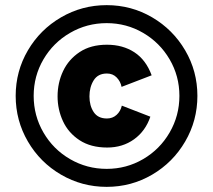

<svg xmlns="http://www.w3.org/2000/svg" viewBox="-20 -722 829 747"><path d="M41 -349Q41 -445 88.5 -526Q136 -607 217.5 -654.5Q299 -702 395 -702Q491 -702 572 -654.5Q653 -607 700.5 -526Q748 -445 748 -349Q748 -253 700.5 -171.5Q653 -90 572 -42.5Q491 5 395 5Q299 5 217.5 -42.5Q136 -90 88.5 -171.5Q41 -253 41 -349ZM204 -347Q204 -400 225.5 -445.5Q247 -491 290 -519.5Q333 -548 396 -548Q458 -548 503 -518.5Q548 -489 570 -429L453 -384Q449 -405 434 -420.5Q419 -436 396 -436Q361 -436 344.5 -409.5Q328 -383 328 -347Q328 -311 344.5 -286Q361 -261 396 -261Q418 -261 433.5 -275Q449 -289 454 -311L565 -268Q546 -212 501.5 -180Q457 -148 397 -148Q333 -148 289.5 -176.5Q246 -205 225 -250.5Q204 -296 204 -347ZM678 -349Q678 -426 640 -491Q602 -556 537 -594Q472 -632 395 -632Q318 -632 252.5 -594Q187 -556 149 -491Q111 -426 111 -349Q111 -272 149 -206.5Q187 -141 252.5 -103Q318 -65 395 -65Q472 -65 537 -103Q602 -141 640 -206.5Q678 -272 678 -349Z"/></svg>

Font: Hanken Grotesk Black
Style: Regular
Weight: 900
Designer: Alfredo Marco Pradil
Foundry: Hanken Design Co.
Version: Version 3.014